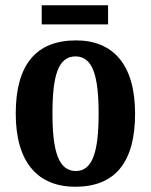

<svg xmlns="http://www.w3.org/2000/svg" viewBox="-20 -702 576 732"><path d="M139 -609H392V-682H139ZM267 10C417 10 495 -81 495 -269C495 -457 410 -548 270 -548C119 -548 40 -457 40 -269C40 -81 126 10 267 10ZM269 -50C203 -50 180 -126 180 -269C180 -414 202 -487 268 -487C333 -487 356 -414 356 -269C356 -126 334 -50 269 -50Z"/></svg>

Font: Noto Serif Bengali Condensed
Style: Bold
Weight: 700
Width: 3
Designer: Juan Bruce, Universal Thirst, Indian Type Foundry and the Monotype Design Team.
Foundry: Monotype Imaging Inc.
Version: Version 2.003